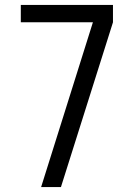

<svg xmlns="http://www.w3.org/2000/svg" viewBox="-20 -755 540 775"><path d="M146 0 355 -665H64V-735H436V-665L226 0Z"/></svg>

Font: Iosevka Term
Style: Regular
Weight: 400
Monospace: yes
Designer: Belleve Invis
Foundry: Belleve Invis
Version: Version 30.0.1